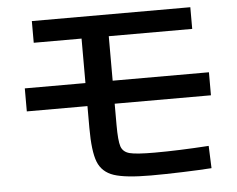

<svg xmlns="http://www.w3.org/2000/svg" viewBox="-51 -762 1041 844"><g transform="rotate(-5 469.0 -340.0)"><path d="M330.1 -210.9V-307.6H62.5V-409.2H330.1V-605.5H119.1V-701.2H818.4V-605.5H450.2V-409.2H875V-307.6H450.2V-213.9Q450.2 -144.5 458.7 -118.9Q467.3 -93.3 496.8 -85.7Q526.4 -78.1 606.4 -78.1Q712.4 -78.1 845.7 -86.9L849.6 11.7Q803.2 15.1 723.4 17.8Q643.6 20.5 582 20.5Q470.2 20.5 418.7 3.4Q367.2 -13.7 348.6 -60.8Q330.1 -107.9 330.1 -210.9Z"/></g></svg>

Font: Pretendard JP SemiBold
Style: Regular
Weight: 600
Designer: Base glyphs from Inter by Rasmus Andersson; Hangeul glyphs from Noto Sans CJK(Source Han Sans) by Jang Soo-young and Kan
Foundry: Kil Hyung-jin
Version: Version 1.309